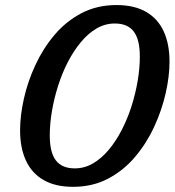

<svg xmlns="http://www.w3.org/2000/svg" viewBox="-20 -729 691 760"><path d="M177 -193Q177 -125.5 201.2 -94Q225.5 -62.5 276 -62.5Q314.5 -62.5 348.2 -82.2Q382 -102 410.8 -136.5Q439.5 -171 462.2 -215.2Q485 -259.5 500.8 -309.2Q516.5 -359 525 -409.2Q533.5 -459.5 533.5 -505Q533.5 -573 509.2 -604.5Q485 -636 434.5 -636Q396 -636 362.2 -616.2Q328.5 -596.5 299.8 -561.8Q271 -527 248.2 -482.8Q225.5 -438.5 209.8 -388.8Q194 -339 185.5 -288.8Q177 -238.5 177 -193ZM441 -709Q511.5 -709 558 -682.2Q604.5 -655.5 627.8 -605.2Q651 -555 651 -485Q651 -427 635.8 -359.8Q620.5 -292.5 590.2 -227Q560 -161.5 514.5 -107.8Q469 -54 407.8 -21.8Q346.5 10.5 269 10.5Q199.5 10.5 152.8 -16.2Q106 -43 82.8 -93.2Q59.5 -143.5 59.5 -213Q59.5 -271 74.5 -338.2Q89.5 -405.5 119.8 -471Q150 -536.5 195.5 -590.5Q241 -644.5 302.5 -676.8Q364 -709 441 -709Z"/></svg>

Font: Newsreader 9pt Medium
Style: Italic
Weight: 500
Italic angle: -17°
Designer: Hugues Gentile
Foundry: Production Type
Version: Version 1.003